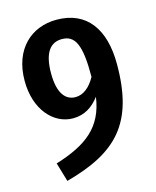

<svg xmlns="http://www.w3.org/2000/svg" viewBox="-108 -760 699 860"><g transform="rotate(-15 241.5 -330.0)"><path d="M236 -685C120 -685 28 -605 28 -457C28 -322 106 -239 195 -239C249 -239 288 -266 318 -306C299 -170 217 -108 71 -63L97 25C337 -40 447 -147 447 -423C447 -586 376 -685 236 -685ZM230 -328C184 -328 151 -366 151 -459C151 -555 184 -595 237 -595C298 -595 323 -547 322 -397C298 -354 267 -328 230 -328Z"/></g></svg>

Font: Fira Sans Condensed Medium
Style: Regular
Weight: 500
Width: 3
Designer: Carrois Corporate & Edenspiekermann AG
Foundry: Carrois Corporate GbR & Edenspiekermann AG
Version: Version 4.202;PS 004.202;hotconv 1.0.88;makeotf.lib2.5.64775